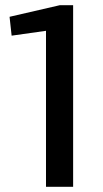

<svg xmlns="http://www.w3.org/2000/svg" viewBox="-20 -723 400 743"><path d="M263 0H158V-652L195 -609L25 -585L17 -658L212 -703H263Z"/></svg>

Font: Pathway Extreme 8pt Thin 12pt Medium
Style: Regular
Weight: 500
Version: Version 1.001;gftools[0.9.26]